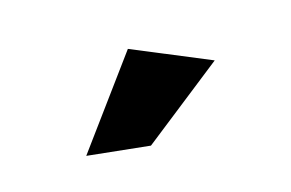

<svg xmlns="http://www.w3.org/2000/svg" viewBox="-37 -822 425 280"><g transform="rotate(-15 175.0 -682.5)"><path d="M168 -755 286 -706 164 -610 69 -620Z"/></g></svg>

Font: Argentum Sans
Style: Regular
Weight: 400
Designer: Julieta Ulanovsky, Owen Earl, Chris M. Simpson, Rasmus Andersson, Cristiano Sobral
Foundry: The Argentum Sans Project Authors
Version: Version 3.135; ttfautohint (v1.8.4.7-5d5b-dirty)